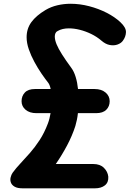

<svg xmlns="http://www.w3.org/2000/svg" viewBox="-20 -1026 706 1046"><path d="M97.5 -474.5Q97.5 -503 115.5 -522Q133.5 -541 170.5 -541H256Q251.5 -564 242 -576Q226 -596 206 -625.2Q186 -654.5 167.5 -688.5Q149 -722.5 137 -757.2Q125 -792 125 -823Q125 -870 151 -905.5Q177 -941 228 -971.5Q257.5 -989 292.5 -997.2Q327.5 -1005.5 364.5 -1005.5Q415 -1005.5 465.8 -992.2Q516.5 -979 560.8 -956.5Q605 -934 636 -905Q667 -876 666.2 -850.8Q665.5 -825.5 649 -803.5Q639.5 -790.5 620.5 -783.5Q601.5 -776.5 578.2 -780.8Q555 -785 532 -805Q507.5 -826 477.2 -840.8Q447 -855.5 415.5 -863.5Q384 -871.5 355 -871.5Q319 -871.5 294 -857Q286 -853.5 282.2 -845.2Q278.5 -837 278.5 -827Q278.5 -808.5 288.2 -784.8Q298 -761 317.8 -729.8Q337.5 -698.5 368 -657Q383 -637 392.2 -606.8Q401.5 -576.5 405 -541H495.5Q532.5 -541 555 -522Q577.5 -503 577.5 -474.5Q577.5 -446.5 559 -428Q540.5 -409.5 503.5 -409.5H404.5Q402.5 -390.5 398.8 -372.8Q395 -355 390.5 -339.5Q373.5 -286.5 345.5 -233.8Q317.5 -181 284 -132.5H488Q525 -132.5 546 -111.8Q567 -91 570 -63.5Q572 -32.5 551.5 -16.2Q531 0 497 0H104Q75 0 60 -8.8Q45 -17.5 40 -30Q34 -44.5 38 -60Q42 -75.5 48.5 -84.5Q67 -110 91.8 -136.2Q116.5 -162.5 143.5 -193.2Q170.5 -224 196 -263Q221.5 -302 241 -353.5Q246 -366.5 249.5 -380.8Q253 -395 255.5 -409.5H178.5Q141.5 -409.5 119.5 -428Q97.5 -446.5 97.5 -474.5Z"/></svg>

Font: Edu NSW ACT Hand
Style: Regular
Weight: 400
Designer: Tina and Corey Anderson, Eben Sorkin, Mirko Velimirovic
Foundry: Sorkin Type Co.
Version: Version 2.000